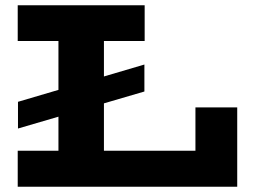

<svg xmlns="http://www.w3.org/2000/svg" viewBox="-20 -706 957 726"><path d="M48 -220V-321L526 -462V-360ZM47 0V-136H719V-300H877V0ZM201 -75V-599H373V-75ZM47 -551V-686H527V-551Z"/></svg>

Font: BioRhyme SemiExpanded ExtraBold
Style: Regular
Weight: 800
Width: 6
Designer: Aoife Mooney
Foundry: Aoife Mooney Type
Version: Version 1.600;gftools[0.9.33]